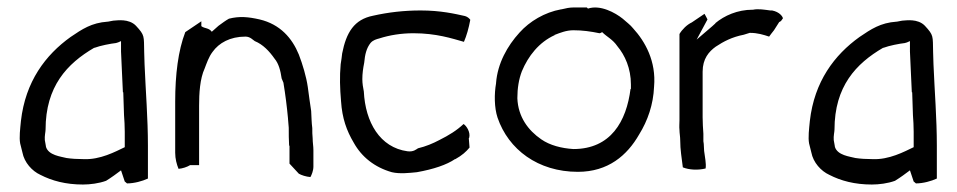

<svg xmlns="http://www.w3.org/2000/svg" viewBox="-20 -480 2563 514"><path d="M34 -96C36 -87 38 -80 40 -72C45 -45 66 -22 88 -12C119 4 156 14 202 14C221 14 245 11 264 4C270 0 280 -6 285 -10L304 -24L314 6C314 6 317 8 320 11C339 11 361 5 376 -2V-90C376 -164 370 -235 367 -308L366 -341C365 -384 368 -385 344 -411C325 -431 292 -425 287 -425C282 -425 276 -423 269 -422H268C225 -419 200 -402 169 -381C102 -333 48 -262 36 -156C34 -135 31 -112 34 -96ZM100 -105C99 -116 102 -127 102 -133C102 -249 160 -310 232 -352H233C249 -358 275 -363 292 -365L293 -366H295L304 -370V-342C306 -304 307 -270 309 -233H310C310 -218 312 -188 312 -172C313 -158 314 -143 314 -127V-86C289 -74 248 -52 204 -54C188 -54 171 -55 158 -57C143 -61 110 -64 103 -87V-88C102 -94 101 -100 100 -105ZM204 -47ZM285 -16ZM303 -342H304ZM313 -108H314Z M449 -71C449 -55 453 -40 458 -28C469 -29 481 -33 489 -38H513V-197C513 -229 515 -269 528 -297C533 -310 539 -328 549 -341C566 -365 596 -382 637 -382C650 -382 657 -373 662 -370C684 -361 701 -343 715 -323C726 -310 731 -291 734 -270L739 -258V-257C744 -227 748 -195 751 -163V-162L753 -138C753 -121 753 -106 754 -90H755V-42L780 -15C787 -11 799 -7 811 -6C814 -11 819 -23 819 -34V-78C819 -89 817 -98 817 -110C816 -119 816 -127 816 -137C814 -152 814 -166 813 -183C810 -201 807 -226 804 -247C800 -275 790 -308 780 -334C762 -378 730 -415 675 -428C644 -435 621 -437 593 -430C584 -425 576 -419 565 -411L547 -395C539 -406 528 -403 519 -410V-423L476 -394C457 -345 449 -280 449 -208ZM528 -297Z M892 -308C889 -275 890 -244 893 -209C896 -163 908 -130 927 -98C948 -60 983 -32 1029 -19C1050 -14 1076 -17 1096 -19C1141 -27 1176 -39 1198 -54H1199C1217 -64 1228 -74 1237 -85L1235 -110L1236 -111C1240 -126 1229 -143 1221 -148C1203 -131 1182 -118 1156 -105C1139 -96 1120 -88 1099 -83C1094 -80 1087 -73 1071 -75C997 -85 958 -153 954 -235C952 -245 950 -257 950 -268C950 -283 952 -297 955 -312C957 -334 961 -351 972 -365C979 -373 988 -375 995 -377C1023 -386 1054 -391 1087 -391C1148 -391 1190 -377 1222 -368C1229 -384 1235 -405 1239 -427C1237 -430 1232 -435 1225 -437C1198 -443 1160 -452 1106 -452C1061 -452 1019 -447 979 -438C928 -428 907 -393 896 -337C895 -328 894 -320 892 -308Z M1308 -257C1303 -229 1303 -192 1312 -165C1341 -80 1420 -20 1527 -20C1608 -20 1659 -64 1691 -120C1714 -157 1729 -200 1731 -248C1737 -316 1707 -369 1675 -404C1667 -414 1658 -420 1647 -430C1627 -446 1587 -468 1554 -457L1551 -460H1515C1505 -460 1495 -458 1483 -455H1482C1438 -447 1398 -423 1371 -393C1338 -357 1312 -310 1308 -258ZM1365 -217C1365 -244 1369 -268 1377 -289C1394 -330 1423 -367 1465 -386V-387H1466C1479 -392 1496 -399 1515 -399C1539 -399 1561 -396 1585 -391C1587 -391 1590 -393 1592 -394C1605 -381 1620 -375 1633 -356C1653 -332 1669 -297 1669 -254V-242H1668C1657 -155 1615 -81 1515 -81C1483 -83 1452 -91 1429 -107C1394 -131 1367 -167 1365 -217Z M1799 -132C1799 -124 1801 -114 1801 -104C1801 -79 1805 -57 1808 -32C1825 -25 1849 -24 1869 -29C1871 -43 1867 -59 1865 -76L1864 -95C1864 -96 1863 -101 1863 -102V-122C1862 -136 1861 -152 1861 -166V-288C1861 -323 1878 -342 1896 -355C1917 -369 1940 -381 1971 -387L1987 -392H1988C2008 -392 2024 -387 2039 -382C2043 -387 2046 -392 2052 -399L2066 -421C2071 -423 2072 -425 2076 -431C2075 -436 2067 -448 2047 -452H2042C2027 -454 2010 -457 1996 -454H1995C1954 -454 1919 -438 1895 -418V-417C1893 -416 1893 -415 1887 -410L1845 -374L1874 -428C1872 -432 1869 -438 1866 -443L1832 -420C1819 -414 1806 -401 1799 -389V-158C1799 -149 1798 -141 1799 -132ZM1863 -116Z M2146 -96C2148 -87 2150 -80 2152 -72C2157 -45 2178 -22 2200 -12C2231 4 2268 14 2314 14C2333 14 2357 11 2376 4C2382 0 2392 -6 2397 -10L2416 -24L2426 6C2426 6 2429 8 2432 11C2451 11 2473 5 2488 -2V-90C2488 -164 2482 -235 2479 -308L2478 -341C2477 -384 2480 -385 2456 -411C2437 -431 2404 -425 2399 -425C2394 -425 2388 -423 2381 -422H2380C2337 -419 2312 -402 2281 -381C2214 -333 2160 -262 2148 -156C2146 -135 2143 -112 2146 -96ZM2212 -105C2211 -116 2214 -127 2214 -133C2214 -249 2272 -310 2344 -352H2345C2361 -358 2387 -363 2404 -365L2405 -366H2407L2416 -370V-342C2418 -304 2419 -270 2421 -233H2422C2422 -218 2424 -188 2424 -172C2425 -158 2426 -143 2426 -127V-86C2401 -74 2360 -52 2316 -54C2300 -54 2283 -55 2270 -57C2255 -61 2222 -64 2215 -87V-88C2214 -94 2213 -100 2212 -105ZM2316 -47ZM2397 -16ZM2415 -342H2416ZM2425 -108H2426Z"/></svg>

Font: SolarCharger
Style: 350
Weight: 300
Designer: Mew Too
Foundry: Cannot Into Space Fonts/KineticPlasma Fonts
Version: Version 1.100